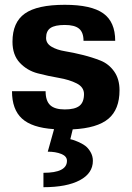

<svg xmlns="http://www.w3.org/2000/svg" viewBox="-20 -530 548 800"><path d="M205 9 204 8Q113 2 71.5 -36Q30 -74 30 -150H170Q170 -110 189 -92Q208 -74 250 -74Q292 -74 311 -89Q330 -104 330 -138Q330 -167 299.5 -182.5Q269 -198 225 -205.5Q181 -213 137 -224.5Q93 -236 62.5 -268.5Q32 -301 32 -356Q32 -437 83.5 -473.5Q135 -510 250 -510Q360 -510 410 -474.5Q460 -439 460 -360H328Q328 -395 309.5 -410.5Q291 -426 250 -426Q209 -426 190.5 -413.5Q172 -401 172 -372Q172 -349 194.5 -335.5Q217 -322 251 -316.5Q285 -311 325 -301Q365 -291 399 -277.5Q433 -264 455.5 -232.5Q478 -201 478 -154Q478 -74 431.5 -35Q385 4 283 9L273 50Q277 51 283 52.5Q289 54 305.5 61Q322 68 334.5 77Q347 86 357 103Q367 120 367 140Q367 192 312.5 221Q258 250 161 250V190Q259 190 259 140Q259 121 235.5 111.5Q212 102 179 102Z"/></svg>

Font: Fivo Sans
Style: Regular
Weight: 700
Designer: Alexander Slobzheninov
Foundry: Alexander Slobzheninov
Version: 1.0